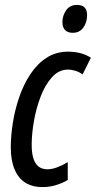

<svg xmlns="http://www.w3.org/2000/svg" viewBox="-20 -760 394 790"><path d="M155.3 9.8Q112.8 9.8 83.7 -8.8Q54.7 -27.3 39.6 -64Q24.4 -100.6 24.4 -153.8Q24.4 -201.7 33 -255.4Q41.5 -309.1 59.3 -360.8Q77.1 -412.6 105 -454.8Q132.8 -497.1 171.4 -522.2Q210 -547.4 260.3 -547.4Q288.1 -547.4 311 -541.3Q334 -535.2 354 -522.5L319.8 -453.6Q307.1 -463.4 291 -468.5Q274.9 -473.6 259.8 -473.6Q222.2 -473.6 194.1 -442.6Q166 -411.6 147.5 -363.3Q128.9 -314.9 119.6 -261.7Q110.4 -208.5 110.4 -163.6Q110.4 -129.4 117.7 -107.2Q125 -85 139.4 -74.2Q153.8 -63.5 174.8 -63.5Q193.4 -63.5 214.6 -71.3Q235.8 -79.1 258.8 -92.8V-19.5Q238.8 -7.3 211.7 1.2Q184.6 9.8 155.3 9.8ZM279.3 -625Q258.3 -625 247.6 -636.5Q236.8 -647.9 236.8 -668.5Q236.8 -695.8 252.2 -717.8Q267.6 -739.7 296.4 -739.7Q310.5 -739.7 319.8 -735.1Q329.1 -730.5 333.7 -721.2Q338.4 -711.9 338.4 -697.3Q338.4 -668.5 323 -646.7Q307.6 -625 279.3 -625Z"/></svg>

Font: Open Sans Condensed Medium
Style: Italic
Weight: 500
Width: 3
Italic angle: -12°
Designer: Monotype Design Team
Foundry: Monotype Imaging Inc.
Version: Version 3.000